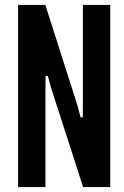

<svg xmlns="http://www.w3.org/2000/svg" viewBox="-20 -755 502 775"><path d="M53 0H163.5V-401L164 -448.5H173L186 -401L315.5 0H425V-735H314.5V-329L314 -281H305.5L292 -331.5L163 -735H53Z"/></svg>

Font: League Gothic SemiExpanded
Style: Regular
Weight: 400
Width: 6
Designer: The League of Moveable Type
Version: Version 1.600; ttfautohint (v1.8.3)